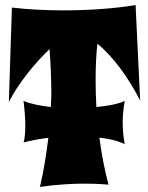

<svg xmlns="http://www.w3.org/2000/svg" viewBox="-20 -732 586 759"><path d="M473 -333C446 -320 403 -313 361 -309C359 -345 358 -380 358 -415C358 -466 360 -515 365 -559C429 -507 488 -424 534 -335L516 -712C433 -698 329 -691 228 -691C157 -691 88 -695 27 -702L15 -329C52 -401 115 -480 176 -538C183 -443 183 -366 183 -366C183 -366 183 -343 181 -309C142 -313 102 -321 73 -333C77 -300 80 -267 80 -234C80 -219 79 -184 73 -169C104 -177 137 -183 171 -187C164 -128 154 -62 138 7C205 -3 267 -6 315 -6C372 -6 409 -2 409 -2C393 -62 381 -125 373 -188C409 -184 446 -176 473 -162C468 -190 465 -219 465 -247C465 -276 468 -304 473 -333Z"/></svg>

Font: Spicy Rice
Style: Regular
Weight: 400
Designer: Astigmatic (AOETI)
Foundry: Astigmatic (AOETI)
Version: Version 1.000